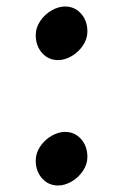

<svg xmlns="http://www.w3.org/2000/svg" viewBox="-20 -561 379 591"><path d="M249 -464Q249 -441 235 -420.5Q221 -400 200 -388Q179 -376 159 -376Q129 -376 109.5 -398Q90 -420 90 -453Q90 -476 104 -496.5Q118 -517 139 -529Q160 -541 180 -541Q210 -541 229.5 -519Q249 -497 249 -464ZM249 -78Q249 -55 235 -34.5Q221 -14 200 -2Q179 10 159 10Q129 10 109.5 -12Q90 -34 90 -67Q90 -90 104 -110.5Q118 -131 139 -143Q160 -155 180 -155Q210 -155 229.5 -133Q249 -111 249 -78Z"/></svg>

Font: Inknut
Style: Antiqua
Weight: 400
Designer: Claus Eggers Srensen
Foundry: Claus Eggers Srensen
Version: Version 1.000; ttfautohint (v1.2) -l 7 -r 28 -G 50 -x 13 -D 